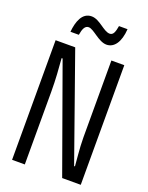

<svg xmlns="http://www.w3.org/2000/svg" viewBox="-166 -994 832 1077"><g transform="rotate(20 250.0 -455.0)"><path d="M107 -787H157C163 -824 173 -846 195 -846C226 -846 273 -788 321 -788C366 -788 398 -831 403 -910H352C346 -875 339 -852 317 -852C280 -852 239 -909 190 -909C134 -909 113 -850 107 -787ZM45 0H121V-436C121 -509 116 -568 111 -631H117L344 0H455V-714H378V-256C378 -189 388 -109 389 -86H384L162 -714H45Z"/></g></svg>

Font: Noto Sans Mono ExtraCondensed
Style: Regular
Weight: 400
Width: 2
Designer: Monotype Design Team
Foundry: Monotype Imaging Inc.
Version: Version 2.014